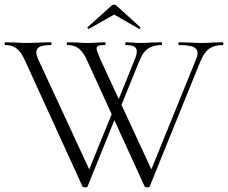

<svg xmlns="http://www.w3.org/2000/svg" viewBox="-25 -808 987 831"><path d="M343 3Q335 3 332 -1L85 -542Q68 -581 48.5 -597Q29 -613 -2 -613Q-5 -613 -5 -619Q-5 -625 -2 -625L41 -624Q69 -622 83 -622Q112 -622 152 -624L195 -625Q198 -625 198 -619Q198 -613 195 -613Q164 -613 148 -606Q132 -599 132 -581Q132 -571 140 -552L370 -56L336 -13L471 -345L485 -325L354 -1Q353 3 343 3ZM939 -613Q905 -613 882.5 -598.5Q860 -584 843 -544L623 -1Q622 3 612 3Q604 3 601 -1L354 -542Q337 -581 317.5 -597Q298 -613 267 -613Q264 -613 264 -619Q264 -625 267 -625L310 -624Q338 -622 352 -622Q373 -622 401 -624L429 -625Q432 -625 432 -619Q432 -613 429 -613Q409 -613 401 -610Q393 -607 393 -598Q393 -589 409 -552L639 -56L605 -13L823 -550Q830 -565 830 -579Q830 -597 811.5 -605Q793 -613 750 -613Q747 -613 747 -619Q747 -625 750 -625L790 -624Q824 -622 850 -622Q871 -622 897 -624L939 -625Q942 -625 942 -619Q942 -613 939 -613ZM567 -585Q567 -600 555.5 -606.5Q544 -613 519 -613Q517 -613 517 -619Q517 -625 519 -625L547 -624Q567 -622 585 -622Q605 -622 631 -624L674 -625Q676 -625 676 -619Q676 -613 674 -613Q640 -613 617 -598.5Q594 -584 578 -544L489 -325L475 -345L558 -550Q567 -571 567 -585ZM469 -788Q475 -788 480 -783L582 -690Q583 -690 583 -688Q583 -686 580.5 -684Q578 -682 577 -683L469 -745L360 -683Q358 -682 355 -685.5Q352 -689 354 -690L457 -783Q462 -788 469 -788Z"/></svg>

Font: Cormorant SC Light
Style: Regular
Weight: 300
Designer: Christian Thalmann (Catharsis Fonts)
Foundry: Catharsis Fonts
Version: Version 4.000